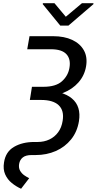

<svg xmlns="http://www.w3.org/2000/svg" viewBox="-20 -952 600 1191"><path d="M163.1 -727.5H309.6Q378.4 -727.5 427.7 -704.6Q477.1 -681.6 500.5 -639.4Q523.9 -597.2 513.7 -539.1Q503.9 -482.9 466.6 -440.7Q429.2 -398.4 370.8 -375.2Q312.5 -352.1 240.2 -352.1H168.5L178.2 -413.6H249Q326.2 -413.6 364.3 -447.8Q402.3 -481.9 410.6 -530.3Q420.4 -585 392.1 -615.7Q363.8 -646.5 296.4 -646.5H148.9ZM175.3 -390.1H245.6Q367.7 -390.1 426 -341.3Q484.4 -292.5 469.7 -200.2Q459 -134.3 420.9 -87.2Q382.8 -40 325.9 -15.1Q269 9.8 200.7 9.8H175.8Q140.1 9.8 121.6 24.4Q103 39.1 98.6 64.9Q94.7 89.4 104.5 106.7Q114.3 124 130.4 135.3Q146.5 146.5 161.1 153.3L110.8 218.8Q80.1 205.1 53.2 183.3Q26.4 161.6 12.2 129.9Q-2 98.1 4.9 55.7Q14.6 -10.3 66.7 -40.8Q118.7 -71.3 192.9 -71.3H213.4Q253.9 -71.3 286.6 -86.9Q319.3 -102.5 340.8 -131.8Q362.3 -161.1 368.7 -203.1Q378.9 -266.1 344.2 -299.1Q309.6 -332 234.9 -332H165ZM317.9 -932.1 388.2 -848.1 488.3 -932.1H559.6V-926.3L404.3 -793H354L245.1 -926.3L246.1 -932.1Z"/></svg>

Font: Inter 16pt
Style: Italic
Weight: 400
Italic angle: -9.3988°
Version: Version 4.001;git-66647c0bb